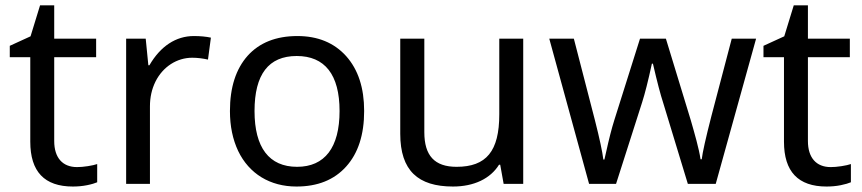

<svg xmlns="http://www.w3.org/2000/svg" viewBox="-20 -679 3184 709"><path d="M264.2 -62C211.4 -62 180.2 -96.2 180.2 -158.2V-467.8H335V-536.1H180.2V-659.2H127.9L92.8 -544.9L16.1 -509.8V-467.8H91.8V-155.8C91.8 -45.4 144 9.8 249 9.8C266.6 9.8 284.2 8.3 301.3 4.9C318.4 1.5 330.6 -2.4 338.9 -5.9V-73.2C331.1 -70.3 319.3 -67.9 304.2 -65.4C289.1 -63 275.4 -62 264.2 -62Z M695.8 -545.9C629.9 -545.9 572.8 -508.8 531.7 -438H527.8L518.1 -536.1H445.8V0H533.7V-286.1C533.7 -319.8 540.5 -350.1 554.2 -377.9C581.5 -432.6 633.3 -465.8 689.9 -465.8C709 -465.8 728 -463.4 748 -459L758.8 -540C740.7 -543.9 719.7 -545.9 695.8 -545.9Z M1324.7 -269C1324.7 -354.5 1302.7 -421.9 1258.3 -471.7C1213.9 -521 1153.8 -545.9 1078.1 -545.9C999.5 -545.9 938 -521.5 894.5 -473.1C851.1 -424.3 829.1 -356.4 829.1 -269C829.1 -212.9 839.4 -164.1 859.4 -121.6C899.9 -37.1 977.5 9.8 1074.7 9.8C1152.8 9.8 1213.9 -14.6 1258.3 -64C1302.7 -113.3 1324.7 -181.6 1324.7 -269ZM919.9 -269C919.9 -404.3 971.7 -472.2 1075.7 -472.2C1179.2 -472.2 1233.9 -403.8 1233.9 -269C1233.9 -134.3 1179.2 -63 1077.1 -63C973.6 -63 919.9 -134.3 919.9 -269Z M1458 -536.1V-185.1C1458 -48.8 1523.9 9.8 1652.8 9.8C1730.5 9.8 1791 -19.5 1822.8 -70.8H1827.1L1839.8 0H1912.1V-536.1H1823.7V-256.8C1823.7 -120.6 1775.9 -63 1666 -63C1584.5 -63 1546.9 -104.5 1546.9 -190.9V-536.1Z M2623 0 2772 -536.1H2682.1L2606.9 -250C2585.9 -168.5 2574.2 -115.7 2571.3 -90.8H2566.9C2561.5 -128.9 2544.4 -188 2531.2 -233.9L2439 -536.1H2343.3L2248 -233.9C2238.8 -204.6 2229 -166.5 2218.8 -120.1L2211.9 -89.8H2208C2204.6 -118.2 2194.3 -166.5 2176.8 -235.4C2158.7 -304.2 2132.8 -404.3 2099.1 -536.1H2008.3L2155.3 0H2254.9L2351.1 -300.8C2361.3 -332.5 2373.5 -380.4 2387.2 -443.8H2391.1C2407.2 -374 2419.9 -326.7 2428.2 -301.8L2520 0Z M3047.4 -62C2994.6 -62 2963.4 -96.2 2963.4 -158.2V-467.8H3118.2V-536.1H2963.4V-659.2H2911.1L2876 -544.9L2799.3 -509.8V-467.8H2875V-155.8C2875 -45.4 2927.2 9.8 3032.2 9.8C3049.8 9.8 3067.4 8.3 3084.5 4.9C3101.6 1.5 3113.8 -2.4 3122.1 -5.9V-73.2C3114.3 -70.3 3102.5 -67.9 3087.4 -65.4C3072.3 -63 3058.6 -62 3047.4 -62Z"/></svg>

Font: Noto Reveo Sans
Style: Regular
Weight: 400
Designer: Monotype Design team
Foundry: Monotype Imaging Inc.
Version: Version 1.04